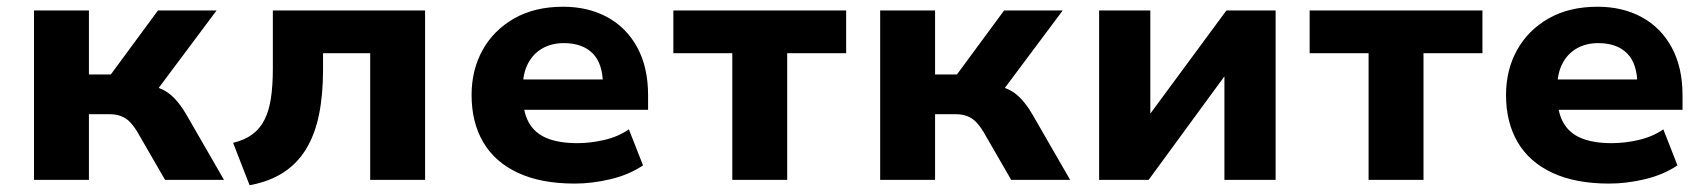

<svg xmlns="http://www.w3.org/2000/svg" viewBox="-20 -534 5070 570"><path d="M81 0V-503H244V-313H309L449 -503H623L431 -246L415 -281Q442 -278 462 -268.5Q482 -259 499 -241Q516 -223 532 -196L645 0H470L388 -142Q377 -160 366 -171.5Q355 -183 340 -189Q325 -195 304 -195H244V0Z M721 16 672 -110Q706 -118 729 -135Q752 -152 765.5 -179Q779 -206 784.5 -243.5Q790 -281 790 -331V-503H1242V0H1079V-376H939V-326Q939 -252 927 -193.5Q915 -135 889 -92Q863 -49 821.5 -22Q780 5 721 16Z M1686 11Q1586 11 1517.5 -21Q1449 -53 1414.5 -112Q1380 -171 1380 -252Q1380 -326 1412.5 -385Q1445 -444 1506 -479Q1567 -514 1652 -514Q1726 -514 1783 -483Q1840 -452 1872 -393Q1904 -334 1904 -251V-208H1509V-298H1782L1770 -281Q1770 -345 1739.5 -375.5Q1709 -406 1654 -406Q1618 -406 1590.5 -390.5Q1563 -375 1547.5 -345.5Q1532 -316 1532 -272V-255Q1532 -203 1549.5 -171Q1567 -139 1603 -124Q1639 -109 1694 -109Q1733 -109 1774 -118.5Q1815 -128 1847 -150L1889 -43Q1847 -15 1792.5 -2Q1738 11 1686 11Z M2154 0V-376H1979V-503H2492V-376H2317V0Z M2593 0V-503H2756V-313H2821L2961 -503H3135L2943 -246L2927 -281Q2954 -278 2974 -268.5Q2994 -259 3011 -241Q3028 -223 3044 -196L3157 0H2982L2900 -142Q2889 -160 2878 -171.5Q2867 -183 2852 -189Q2837 -195 2816 -195H2756V0Z M3243 0V-503H3395V-198H3396L3621 -503H3767V0H3615V-306H3614L3390 0Z M4043 0V-376H3868V-503H4381V-376H4206V0Z M4757 11Q4657 11 4588.5 -21Q4520 -53 4485.5 -112Q4451 -171 4451 -252Q4451 -326 4483.5 -385Q4516 -444 4577 -479Q4638 -514 4723 -514Q4797 -514 4854 -483Q4911 -452 4943 -393Q4975 -334 4975 -251V-208H4580V-298H4853L4841 -281Q4841 -345 4810.5 -375.5Q4780 -406 4725 -406Q4689 -406 4661.5 -390.5Q4634 -375 4618.5 -345.5Q4603 -316 4603 -272V-255Q4603 -203 4620.5 -171Q4638 -139 4674 -124Q4710 -109 4765 -109Q4804 -109 4845 -118.5Q4886 -128 4918 -150L4960 -43Q4918 -15 4863.5 -2Q4809 11 4757 11Z"/></svg>

Font: Nunito Sans 7pt ExtraBold
Style: Regular
Weight: 800
Designer: Vernon Adams
Foundry: Vernon Adams
Version: Version 3.101;gftools[0.9.27]